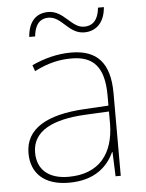

<svg xmlns="http://www.w3.org/2000/svg" viewBox="-52 -759 616 811"><g transform="rotate(-5 255.5 -353.0)"><path d="M94 -618H119C125 -678 154 -692 181 -692C239 -692 260 -617 328 -617C378 -617 414 -651 419 -716H394C388 -655 358 -641 329 -641C275 -641 249 -716 183 -716C132 -716 99 -684 94 -618ZM264 -537C205 -537 150 -522 97 -498L106 -472C163 -501 211 -512 264 -512C357 -512 402 -463 402 -343V-300L299 -294C142 -285 48 -234 48 -129C48 -45 102 10 208 10C316 10 372 -42 400 -103H402L406 0H428V-350C428 -480 373 -537 264 -537ZM301 -270 402 -275V-220C400 -99 341 -15 208 -15C123 -15 76 -58 76 -129C76 -222 165 -263 301 -270Z"/></g></svg>

Font: Noto Sans Devanagari UI Thin
Style: Regular
Weight: 100
Designer: Jelle Bosma - Monotype Design Team
Foundry: Monotype Imaging Inc.
Version: Version 2.004